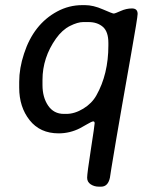

<svg xmlns="http://www.w3.org/2000/svg" viewBox="-20 -509 570 737"><path d="M143.1 -202.1V-182.6Q143.1 -135.3 164.8 -103.5Q186.5 -71.8 225.1 -71.8H234.9Q266.6 -71.8 299.8 -92Q333 -112.3 350.1 -143.1Q396 -224.6 396 -334.5V-344.2Q396 -387.7 374.8 -406Q353.5 -424.3 319.8 -424.3H299.3Q278.3 -424.3 248.5 -409.4Q218.8 -394.5 194.8 -360.8Q143.1 -287.6 143.1 -202.1ZM295.4 -489.3H306.6Q337.9 -489.3 374.8 -473.1Q411.6 -457 416.5 -457Q421.4 -457 443.1 -466.8Q464.8 -476.6 486.6 -476.6Q508.3 -476.6 508.3 -455.6Q508.3 -442.4 482.7 -298.1Q457 -153.8 448.2 -102.3Q439.5 -50.8 426 26.1Q412.6 103 407.5 137Q402.3 170.9 401.9 173.3Q394.5 207.5 368.2 207.5H359.4Q341.8 207.5 328.1 198.5Q314.5 189.5 314.5 173.1Q314.5 156.7 328.9 64Q343.3 -28.8 343.3 -35.9Q343.3 -43 337.9 -43Q332.5 -43 313.5 -31.7Q294.4 -20.5 287.6 -17.1Q248.5 2.9 205.1 2.9Q133.8 2.9 93.8 -47.6Q53.7 -98.1 53.7 -172.4V-194.8Q53.7 -247.1 72.3 -303.2Q108.9 -416 199.2 -464.8Q244.6 -489.3 295.4 -489.3Z"/></svg>

Font: Averia Sans Libre
Style: Italic
Weight: 400
Italic angle: -7.90001°
Version: Version 1.002